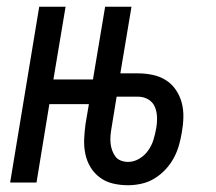

<svg xmlns="http://www.w3.org/2000/svg" viewBox="-20 -540 640 568"><path d="M359 8Q336 8 314.5 3Q293 -2 276 -14.5Q259 -27 248 -45Q237 -63 232.5 -84.5Q228 -106 229 -128.5Q230 -151 233 -173L243 -232H126L88 0H10L96 -520H174L138 -305H255L291 -520H369L336 -323H388Q410 -323 431.5 -318.5Q453 -314 470.5 -303Q488 -292 500 -274.5Q512 -257 517.5 -236.5Q523 -216 522.5 -193.5Q522 -171 518 -149Q515 -130 509.5 -110.5Q504 -91 494 -72.5Q484 -54 469.5 -38.5Q455 -23 437 -12Q419 -1 398.5 3.5Q378 8 359 8ZM359 -61Q376 -61 392 -70.5Q408 -80 418.5 -95Q429 -110 434 -126.5Q439 -143 442 -160Q445 -176 444.5 -193Q444 -210 438 -224Q432 -238 418.5 -246Q405 -254 388 -254H325L310 -162Q308 -151 307 -139.5Q306 -128 307 -117Q308 -106 311.5 -96Q315 -86 321 -77.5Q327 -69 337.5 -65Q348 -61 359 -61Z"/></svg>

Font: Iosevka Extended
Style: Italic
Weight: 400
Width: 7
Italic angle: -9°
Monospace: yes
Designer: Belleve Invis
Foundry: Belleve Invis
Version: Version 32.5.0; ttfautohint (v1.8.4)